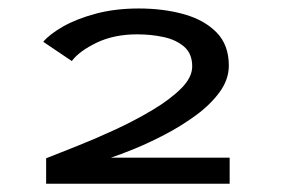

<svg xmlns="http://www.w3.org/2000/svg" viewBox="-20 -724 700 464"><path d="M91.5 -280V-341.5Q120.5 -353 164.8 -370.5Q209 -388 257.2 -410.2Q305.5 -432.5 348.2 -458Q391 -483.5 417.8 -510.2Q444.5 -537 444.5 -563.5Q444.5 -594.5 425 -611.2Q405.5 -628 375.2 -634.5Q345 -641 311.5 -641Q255.5 -641 213.5 -620.8Q171.5 -600.5 153.5 -576.5L84.5 -623Q99.5 -641 132.2 -659.8Q165 -678.5 211.8 -691Q258.5 -703.5 315.5 -703.5Q374.5 -703.5 424 -689.8Q473.5 -676 503.2 -645.8Q533 -615.5 533 -565.5Q533 -532 510.8 -501.5Q488.5 -471 453.2 -445.2Q418 -419.5 378.8 -399Q339.5 -378.5 304.5 -364.2Q269.5 -350 248 -343H535V-280Z"/></svg>

Font: Trispace Expanded
Style: Regular
Weight: 400
Width: 7
Designer: Tyler Finck
Foundry: Etcetera Type Company
Version: Version 1.210; ttfautohint (v1.8.3)